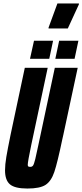

<svg xmlns="http://www.w3.org/2000/svg" viewBox="-20 -1079 475 1107"><path d="M9 -97Q9 -130 16.5 -174.5Q24 -219 41 -302L123 -688H255L160 -242Q140 -146 140 -129Q140 -121 143.5 -119Q147 -117 155 -117Q165 -117 170.5 -124.5Q176 -132 183.5 -162.5Q191 -193 201 -242L296 -688H428L345 -301L340 -279Q311 -140 293 -87Q275 -34 242.5 -13Q210 8 138 8Q66 8 37.5 -16Q9 -40 9 -97ZM153 -740 176 -844H286L264 -740ZM299 -740 321 -844H432L410 -740ZM260 -915V-920L311 -1059H435V-1054L371 -915Z"/></svg>

Font: Saira Ultra Condensed Black
Style: Italic
Weight: 900
Width: 1
Italic angle: -12°
Designer: Hector Gatti with collaboration of the Omnibus-Type team
Foundry: Omnibus-Type
Version: Version 1.001; ttfautohint (v1.8)